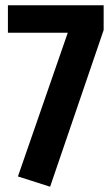

<svg xmlns="http://www.w3.org/2000/svg" viewBox="-20 -694 426 728"><path d="M373 -580 170 14 48 -25 237 -570H10V-674H373Z"/></svg>

Font: Fira Sans Compressed SemiBold
Style: Regular
Weight: 600
Width: 1
Designer: bBox Type GmbH & Carrois Corporate GbR & Edenspiekermann AG
Foundry: bBox Type GmbH & Carrois Corporate GbR & Edenspiekermann AG
Version: Version 4.301